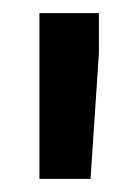

<svg xmlns="http://www.w3.org/2000/svg" viewBox="-20 -770 209 292"><path d="M130.4 -689 117.7 -498H40V-750H130.4Z"/></svg>

Font: Vazir Medium UI
Style: Medium-UI
Weight: 500
Designer: Saber Rastikerdar
Foundry: Saber Rastikerdar
Version: Version 30.0.0